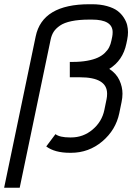

<svg xmlns="http://www.w3.org/2000/svg" viewBox="-49 -716 669 915"><path d="M-29.3 178.7 121.1 -542.5Q152.8 -695.8 377 -695.8H389.2Q429.7 -695.8 460.9 -687Q492.2 -678.2 510.5 -664.6Q528.8 -650.9 540.8 -632.3Q552.7 -613.8 556.9 -596.9Q561 -580.1 561 -562.5Q561 -545.9 557.1 -526.4L553.2 -507.8Q536.6 -427.7 471.7 -387.7Q505.4 -365.7 520 -334Q534.7 -302.2 534.7 -269.5Q534.7 -250 530.3 -229.5L519.5 -176.8Q502.9 -96.7 438.5 -42.2Q374 12.2 289.6 12.2H284.2Q211.9 12.2 171.4 -18.1L215.3 -76.7Q235.8 -61 284.2 -61H289.6Q347.7 -61 392.1 -98.4Q436.5 -135.7 448.2 -191.4L459 -244.1Q461.4 -255.9 461.4 -269.5Q461.4 -347.7 332 -347.7H283.7V-420.9H296.9Q335.9 -420.9 366.5 -426.5Q397 -432.1 416.7 -441.2Q436.5 -450.2 450.4 -463.6Q464.4 -477.1 471.4 -491.2Q478.5 -505.4 481.9 -522.5L485.8 -541Q487.8 -551.3 487.8 -562.5Q487.8 -622.6 389.2 -622.6H377Q327.1 -622.6 292 -615.2Q256.8 -607.9 236.8 -594Q216.8 -580.1 206.8 -564.5Q196.8 -548.8 192.4 -527.8L44.9 178.7Z"/></svg>

Font: Anka/Coder
Style: Italic
Weight: 400
Italic angle: -12°
Monospace: yes
Version: Version 001.100